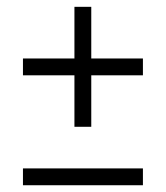

<svg xmlns="http://www.w3.org/2000/svg" viewBox="-20 -548 491 568"><path d="M47.9 -325.2V-375H200.2V-527.8H250V-375H402.8V-325.2H250V-172.9H200.2V-325.2ZM47.9 0V-49.8H402.8V0Z"/></svg>

Font: LT Hoop Light
Style: Regular
Weight: 300
Designer: Daniel Lyons
Foundry: LyonsType
Version: Version 1.000